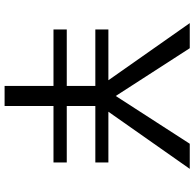

<svg xmlns="http://www.w3.org/2000/svg" viewBox="-25 -800 850 840"><g transform="rotate(90 400.0 -380.0)"><path d="M81.1 -785.2H190.9L399.9 -461.4L608.9 -785.2H718.8L468.8 -429.2H690.9V-372.1H443.8V-247.1H690.9V-189H443.8V24.9H356V-189H108.9V-247.1H356V-372.1H108.9V-429.2H331.1Z"/></g></svg>

Font: BIZ UDPGothic
Style: Regular
Weight: 400
Designer: TypeBank Co., Ltd.
Foundry: Morisawa Inc.
Version: Version 1.051